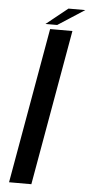

<svg xmlns="http://www.w3.org/2000/svg" viewBox="-60 -930 450 965"><g transform="rotate(5 165.0 -448.0)"><path d="M24 0H136.5L275 -785H162.5ZM137 -808.5H196L330.5 -895.5H245.5Z"/></g></svg>

Font: Anybody Expanded
Style: Italic
Weight: 400
Width: 7
Italic angle: -10°
Version: Version 1.113;gftools[0.9.25]